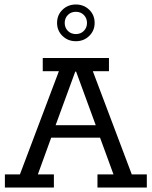

<svg xmlns="http://www.w3.org/2000/svg" viewBox="-20 -844 683 864"><path d="M2 0V-59.3H69.7L245 -523.7H172.4V-583H470.3V-523.7H397.7L573 -59.3H640.7V0H418.6V-59.3H490.7L422.1 -246.6L450 -224.6H197.1L218.4 -246.6L150.4 -59.3H222.5V0ZM222.8 -260.3 209.9 -280.5H428.8L418.3 -260.3L322.4 -521.9H318.7ZM321.4 -658.5Q285.7 -658.5 261.2 -682.3Q236.8 -706.2 236.8 -740.9Q236.8 -776.5 261.2 -800.1Q285.6 -823.8 321.3 -823.8Q357 -823.8 381.5 -800.2Q405.9 -776.6 405.9 -740.8Q405.9 -706.2 381.5 -682.3Q357.1 -658.5 321.4 -658.5ZM321.4 -690.7Q343.3 -690.7 357.4 -705.1Q371.5 -719.5 371.5 -740.8Q371.5 -762.1 357.4 -776.5Q343.3 -790.9 321.4 -790.9Q299.4 -790.9 285.3 -776.5Q271.2 -762.1 271.2 -740.8Q271.2 -719.5 285.3 -705.1Q299.4 -690.7 321.4 -690.7Z"/></svg>

Font: Rokkitt SemiBold
Style: Regular
Weight: 600
Designer: Vernon Adams
Foundry: Vernon Adams
Version: Version 3.103